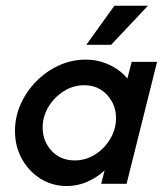

<svg xmlns="http://www.w3.org/2000/svg" viewBox="-20 -628 561 656"><path d="M208.3 7.6Q159 7.6 119.1 -17Q79.2 -41.7 55.2 -84.4Q31.2 -127.1 31.2 -180.6Q31.2 -229.2 51 -272.9Q70.8 -316.7 104.5 -350.7Q138.2 -384.7 181.6 -404.5Q225 -424.3 272.2 -424.3Q315.3 -424.3 352.8 -406.9Q390.3 -389.6 415.3 -359.7L429.9 -416.7H516.7L412.5 0H325.7L337.5 -45.8Q311.1 -21.5 278.1 -6.9Q245.1 7.6 208.3 7.6ZM235.4 -79.9Q272.9 -79.9 304.9 -100Q336.8 -120.1 356.6 -153.5Q376.4 -186.8 376.4 -224.3Q376.4 -270.8 345.8 -303.8Q315.3 -336.8 267.4 -336.8Q229.9 -336.8 197.6 -316.3Q165.3 -295.8 145.5 -262.8Q125.7 -229.9 125.7 -192.4Q125.7 -145.8 156.2 -112.8Q186.8 -79.9 235.4 -79.9ZM275 -475 370.8 -608.3H485.4L359.7 -475Z"/></svg>

Font: Afacad Medium
Style: Italic
Weight: 500
Italic angle: -14°
Designer: Kristian Moeller
Foundry: Dicotype
Version: Version 1.000; ttfautohint (v1.8.4.7-5d5b)